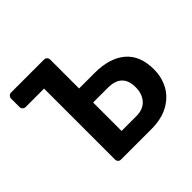

<svg xmlns="http://www.w3.org/2000/svg" viewBox="-168 -887 1074 1074"><g transform="rotate(-45 369.5 -350.0)"><path d="M217 0Q206 0 199.5 -7Q193 -14 193 -24V-585H47Q37 -585 30 -592Q23 -599 23 -609V-675Q23 -686 30 -693Q37 -700 47 -700H308Q318 -700 325 -693Q332 -686 332 -676V-447H455Q573 -447 638.5 -391.5Q704 -336 704 -227Q704 -163 676 -112Q648 -61 592.5 -30.5Q537 0 455 0ZM332 -111H449Q503 -111 532 -143.5Q561 -176 561 -228Q561 -336 449 -336H332Z"/></g></svg>

Font: Rubik Medium
Style: Regular
Weight: 500
Designer: Hubert and Fischer
Foundry: Hubert and Fischer
Version: Version 2.300; ttfautohint (v1.8.4.7-5d5b);gftools[0.9.30]